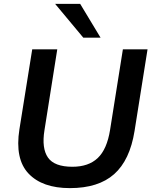

<svg xmlns="http://www.w3.org/2000/svg" viewBox="-20 -959 780 989"><path d="M340 10Q198 10 127 -65Q56 -140 80 -293L146 -705H275L209 -288Q194 -195 227 -147.5Q260 -100 353 -100Q436 -100 483.5 -145Q531 -190 547 -290L613 -705H740L673 -284Q649 -134 568 -62Q487 10 340 10ZM409 -765 264 -939H393L498 -765Z"/></svg>

Font: Mulish
Style: Bold Italic
Weight: 700
Italic angle: -9°
Designer: Vernon Adams
Foundry: Vernon Adams
Version: Version 3.603; ttfautohint (v1.8.3)